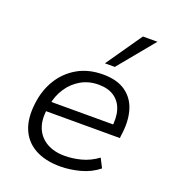

<svg xmlns="http://www.w3.org/2000/svg" viewBox="-138 -857 873 970"><g transform="rotate(20 299.0 -372.0)"><path d="M295 8Q214 8 159 -22.5Q104 -53 80.5 -110.5Q57 -168 68 -250Q77 -323 112.5 -380Q148 -437 206 -470Q264 -503 342 -503Q418 -503 464 -470Q510 -437 526.5 -379.5Q543 -322 532 -248L530 -230H114L123 -283H497L472 -261Q481 -318 468.5 -359.5Q456 -401 423 -424Q390 -447 338 -447Q285 -447 243.5 -423Q202 -399 175 -358.5Q148 -318 139 -267L136 -249Q125 -186 142 -142Q159 -98 199.5 -74Q240 -50 298 -50Q340 -50 385 -61.5Q430 -73 473 -104L498 -55Q456 -21 401 -6.5Q346 8 295 8ZM330 -559 464 -752H542L383 -559Z"/></g></svg>

Font: Nunito Sans 7pt Light
Style: Italic
Weight: 300
Italic angle: -9°
Designer: Vernon Adams
Foundry: Vernon Adams
Version: Version 3.101;gftools[0.9.27]